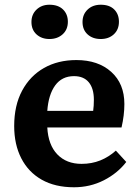

<svg xmlns="http://www.w3.org/2000/svg" viewBox="-20 -778 587 812"><path d="M293 14Q213 14 156.5 -18Q100 -50 70 -108.5Q40 -167 40 -245Q40 -332 73.5 -394.5Q107 -457 166 -490.5Q225 -524 303 -524Q395 -524 450.5 -474Q506 -424 506 -338Q506 -291 494 -239H180Q184 -165 222.5 -125Q261 -85 325 -85Q368 -85 404 -99.5Q440 -114 470 -141L514 -93Q477 -45 419 -15.5Q361 14 293 14ZM180 -309H374Q377 -330 377 -356Q377 -404 355.5 -430Q334 -456 293 -456Q242 -456 213.5 -417Q185 -378 180 -309ZM406 -613Q372 -613 350.5 -632.5Q329 -652 329 -685Q329 -717 350.5 -737.5Q372 -758 406 -758Q443 -758 463 -738Q483 -718 483 -686Q483 -653 461.5 -633Q440 -613 406 -613ZM189 -613Q156 -613 134.5 -632.5Q113 -652 113 -685Q113 -717 134.5 -737.5Q156 -758 189 -758Q226 -758 246.5 -738Q267 -718 267 -686Q267 -653 245 -633Q223 -613 189 -613Z"/></svg>

Font: Literata 12pt SemiBold
Style: Regular
Weight: 600
Designer: Latin by Veronika Burian and Jose Scaglione. Greek by Irene Vlachou. Cyrillic by Vera Evstafieva.
Foundry: TypeTogether
Version: Version 3.002